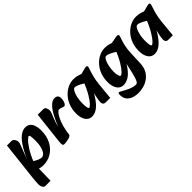

<svg xmlns="http://www.w3.org/2000/svg" viewBox="110 -1357 2444 2444"><g transform="rotate(-45 1332.0 -135.0)"><path d="M235 16Q204 16 164 4.5Q124 -7 87 -24L135 -153Q152 -134 180.5 -114.5Q209 -95 239.5 -82Q270 -69 292 -69Q317 -69 338.5 -94.5Q360 -120 373 -167.5Q386 -215 386 -281Q386 -325 382 -352.5Q378 -380 365 -380Q357 -380 328.5 -354.5Q300 -329 258 -264Q216 -199 166 -81L131 -166Q187 -293 235.5 -363Q284 -433 327.5 -461.5Q371 -490 411 -490Q473 -490 501.5 -443Q530 -396 530 -317Q530 -220 492 -145Q454 -70 387.5 -27Q321 16 235 16ZM64 219Q48 219 37.5 205.5Q27 192 22.5 173.5Q18 155 18 140Q18 120 20.5 91.5Q23 63 27 23L85 -491H166Q183 -491 195.5 -479Q208 -467 215.5 -450.5Q223 -434 223 -419Q223 -400 207.5 -361.5Q192 -323 171 -267L142 -191H188L173 -56L166 -43L160 219Z M743 -32 705 -175Q742 -271 780 -341.5Q818 -412 858 -451Q898 -490 939 -490Q965 -490 982.5 -476Q1000 -462 1000 -427Q1000 -404 994 -381Q988 -358 977 -343Q966 -328 951 -328Q938 -328 919.5 -337.5Q901 -347 878 -347Q863 -347 843.5 -323.5Q824 -300 803.5 -258Q783 -216 767 -158.5Q751 -101 743 -32ZM618 14Q605 14 597.5 9.5Q590 5 588.5 -14Q587 -33 592 -75L639 -491H737Q764 -491 775.5 -469Q787 -447 787 -419Q787 -406 776.5 -378.5Q766 -351 753.5 -320.5Q741 -290 734 -267L710 -185L760 -191L743 -32Q742 -18 725 -9Q708 0 685 5Q662 10 643 12Q624 14 618 14Z M1114 16Q1058 16 1026.5 -30.5Q995 -77 995 -157Q995 -230 1018.5 -291Q1042 -352 1082.5 -396.5Q1123 -441 1174 -465.5Q1225 -490 1280 -490Q1323 -490 1358.5 -478.5Q1394 -467 1419 -455L1390 -321Q1364 -339 1332 -358.5Q1300 -378 1270 -391.5Q1240 -405 1219 -405Q1199 -405 1181.5 -373Q1164 -341 1153.5 -292.5Q1143 -244 1143 -193Q1143 -149 1148 -119.5Q1153 -90 1166 -90Q1177 -90 1203.5 -116.5Q1230 -143 1270 -209Q1310 -275 1359 -393L1398 -297Q1344 -177 1295 -108.5Q1246 -40 1201.5 -12Q1157 16 1114 16ZM1369 10Q1337 10 1326 -4Q1315 -18 1315 -40Q1315 -57 1319.5 -84.5Q1324 -112 1331 -144Q1338 -176 1346 -204L1368 -279L1334 -305L1358 -456Q1390 -461 1419.5 -469Q1449 -477 1472 -483Q1495 -489 1506 -489Q1525 -489 1525 -469Q1525 -460 1512.5 -425Q1500 -390 1486 -336.5Q1472 -283 1465 -217L1443 10Z M1744 221Q1694 221 1651 206Q1608 191 1582 158Q1556 125 1556 70Q1556 38 1571 38Q1579 38 1590.5 44Q1602 50 1614 57Q1633 68 1664 84Q1695 100 1729 111.5Q1763 123 1790 123Q1801 123 1810 119Q1819 115 1828 99.5Q1837 84 1848 50.5Q1859 17 1872 -42L1933 -313L1915 -337L1916 -465Q1980 -473 2015 -481Q2050 -489 2063 -489Q2087 -489 2087 -468Q2087 -460 2074.5 -426Q2062 -392 2048.5 -337Q2035 -282 2032 -210L2025 -30Q2022 40 1995 88Q1968 136 1926.5 165.5Q1885 195 1837 208Q1789 221 1744 221ZM1680 16Q1624 16 1592.5 -30.5Q1561 -77 1561 -157Q1561 -230 1584.5 -291Q1608 -352 1648.5 -396.5Q1689 -441 1740 -465.5Q1791 -490 1846 -490Q1889 -490 1924.5 -478.5Q1960 -467 1985 -455L1956 -321Q1929 -339 1897.5 -358.5Q1866 -378 1836 -391.5Q1806 -405 1785 -405Q1765 -405 1747.5 -373Q1730 -341 1719.5 -292.5Q1709 -244 1709 -193Q1709 -149 1718 -122Q1727 -95 1740 -95Q1751 -95 1777.5 -120.5Q1804 -146 1844 -210.5Q1884 -275 1933 -393L1964 -283Q1911 -163 1862 -98Q1813 -33 1768 -8.5Q1723 16 1680 16Z M2241 16Q2185 16 2153.5 -30.5Q2122 -77 2122 -157Q2122 -230 2145.5 -291Q2169 -352 2209.5 -396.5Q2250 -441 2301 -465.5Q2352 -490 2407 -490Q2450 -490 2485.5 -478.5Q2521 -467 2546 -455L2517 -321Q2491 -339 2459 -358.5Q2427 -378 2397 -391.5Q2367 -405 2346 -405Q2326 -405 2308.5 -373Q2291 -341 2280.5 -292.5Q2270 -244 2270 -193Q2270 -149 2275 -119.5Q2280 -90 2293 -90Q2304 -90 2330.5 -116.5Q2357 -143 2397 -209Q2437 -275 2486 -393L2525 -297Q2471 -177 2422 -108.5Q2373 -40 2328.5 -12Q2284 16 2241 16ZM2496 10Q2464 10 2453 -4Q2442 -18 2442 -40Q2442 -57 2446.5 -84.5Q2451 -112 2458 -144Q2465 -176 2473 -204L2495 -279L2461 -305L2485 -456Q2517 -461 2546.5 -469Q2576 -477 2599 -483Q2622 -489 2633 -489Q2652 -489 2652 -469Q2652 -460 2639.5 -425Q2627 -390 2613 -336.5Q2599 -283 2592 -217L2570 10Z"/></g></svg>

Font: Alkatra
Style: Regular
Weight: 400
Designer: Suman Bhandary
Version: Version 1.100;gftools[0.9.22]